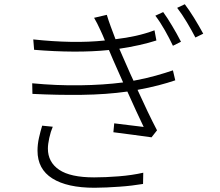

<svg xmlns="http://www.w3.org/2000/svg" viewBox="-20 -850 1040 906"><path d="M229 -252Q219 -229 212.5 -199Q206 -169 206 -149Q206 -85 259 -49Q312 -13 424 -13Q478 -13 540.5 -18Q603 -23 656 -35L655 18Q631 22 602 25.5Q573 29 543 31Q513 33 483 34.5Q453 36 426 36Q297 36 227 -8Q157 -52 157 -139Q157 -169 164 -200Q171 -231 179 -257ZM807 -471Q772 -459 728 -447.5Q684 -436 629 -426Q652 -375 676.5 -324Q701 -273 721 -235L695 -202Q660 -207 611 -213.5Q562 -220 515 -226L519 -268Q561 -263 596.5 -258.5Q632 -254 658 -251Q643 -282 622.5 -326.5Q602 -371 581 -418Q482 -404 366.5 -402.5Q251 -401 133 -407L132 -457Q247 -446 357.5 -447.5Q468 -449 561 -461Q547 -492 535 -519.5Q523 -547 514 -567L494 -614Q417 -606 326.5 -606.5Q236 -607 141 -615L137 -664Q229 -654 314.5 -652.5Q400 -651 475 -659Q465 -684 455 -705Q446 -725 439 -738.5Q432 -752 424 -766L484 -780Q492 -753 503 -723.5Q514 -694 525 -665Q576 -671 621 -681Q666 -691 709 -707L718 -659Q643 -635 543 -620L560 -581Q568 -564 580.5 -534.5Q593 -505 610 -469Q669 -480 715 -493Q761 -506 796 -518ZM750 -793Q759 -781 770 -764Q781 -747 792 -728.5Q803 -710 814 -690.5Q825 -671 834 -653L796 -634Q780 -668 758 -707Q736 -746 713 -776ZM852 -830Q861 -818 872.5 -801.5Q884 -785 895.5 -766Q907 -747 918.5 -727.5Q930 -708 939 -691L902 -673Q885 -706 862 -744.5Q839 -783 816 -813Z"/></svg>

Font: SpoqaHanSansJP-Light
Style: Regular
Weight: 300
Designer: [Source Han Sans]
Ryoko NISHIZUKA  (kana & ideographs); Paul D. Hunt (Latin, Greek & Cyrillic); Wenlong ZHANG  (bopomofo
Foundry: Spoqa (http://bi.spoqa.com)
Version: Version 1.002.20150607